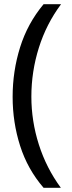

<svg xmlns="http://www.w3.org/2000/svg" viewBox="-20 -734 340 912"><path d="M40 -274Q40 -396 75.5 -509.5Q111 -623 187 -714H270Q200 -620 164.5 -507Q129 -394 129 -275Q129 -159 164.5 -47.5Q200 64 269 158H187Q111 70 75.5 -41.5Q40 -153 40 -274Z"/></svg>

Font: Noto Sans Khojki
Style: Regular
Weight: 400
Designer: Monotype Design Team
Foundry: Monotype Imaging Inc.
Version: Version 2.003; ttfautohint (v1.8.4.7-5d5b)